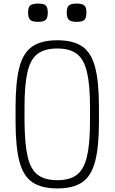

<svg xmlns="http://www.w3.org/2000/svg" viewBox="-20 -1039 640 1073"><path d="M300 14Q212 14 161 -20.5Q110 -55 88.5 -136.5Q67 -218 67 -360V-440Q67 -582 88.5 -663.5Q110 -745 161 -779.5Q212 -814 300 -814Q389 -814 439.5 -779.5Q490 -745 511.5 -663.5Q533 -582 533 -440V-360Q533 -218 511.5 -136.5Q490 -55 439.5 -20.5Q389 14 300 14ZM300 -32Q370 -32 409.5 -62Q449 -92 466 -164Q483 -236 483 -360V-440Q483 -565 466 -636.5Q449 -708 409.5 -738Q370 -768 300 -768Q230 -768 190 -738Q150 -708 133.5 -636.5Q117 -565 117 -440V-360Q118 -236 134.5 -164Q151 -92 191 -62Q231 -32 300 -32ZM408 -917Q377 -917 365 -928Q353 -939 353 -969Q353 -998 365 -1008.5Q377 -1019 408 -1019Q440 -1019 451.5 -1008.5Q463 -998 463 -969Q463 -939 451.5 -928Q440 -917 408 -917ZM192 -917Q161 -917 149 -928Q137 -939 137 -969Q137 -998 149 -1008.5Q161 -1019 192 -1019Q224 -1019 235.5 -1008.5Q247 -998 247 -969Q247 -939 235.5 -928Q224 -917 192 -917Z"/></svg>

Font: Victor Mono Thin
Style: Regular
Weight: 100
Monospace: yes
Designer: Rune Bjørnerås
Version: Version 1.561;gftools[0.9.30]